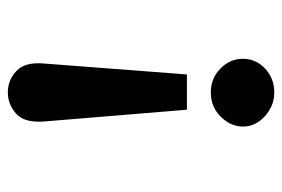

<svg xmlns="http://www.w3.org/2000/svg" viewBox="-135 -502 720 490"><g transform="rotate(90 225.0 -257.0)"><path d="M216 -597Q250 -597 276.5 -573Q303 -549 303 -517Q303 -486 278 -460.5Q253 -435 216 -435Q180 -435 155 -459.5Q130 -484 130 -517Q130 -550 155 -573.5Q180 -597 216 -597ZM170 -374H260L290 -10Q294 41 270 62Q246 83 216 83Q185 83 161.5 61.5Q138 40 142 -8Z"/></g></svg>

Font: Inconsolata SemiCondensed Black
Style: Regular
Weight: 900
Width: 4
Monospace: yes
Designer: Raph Levien, Cyreal, Brenton Simpson
Foundry: Raph Levien, Cyreal, Google
Version: Version 3.001; ttfautohint (v1.8.2.53-6de2)